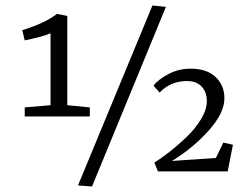

<svg xmlns="http://www.w3.org/2000/svg" viewBox="-20 -623 901 699"><path d="M70 -199V-232L164 -240V-502Q135 -489 70 -476L61 -513Q142 -538 187 -572H189L225 -565V-240L307 -232V-199ZM315 56 264 52 535 -603 584 -598ZM555 1 542 -31Q567 -47 595 -68.5Q623 -90 656.5 -121.5Q690 -153 711.5 -188.5Q733 -224 733 -255Q733 -288 714 -308Q695 -328 661 -328Q601 -328 561 -286L539 -311Q555 -333 592.5 -353Q630 -373 674 -373Q733 -373 765 -342.5Q797 -312 797 -265Q797 -212 740.5 -148.5Q684 -85 606 -37L766 -48L793 -104L828 -96L809 1Z"/></svg>

Font: Aikya
Style: Regular
Weight: 400
Designer: Neelakash Kshetrimayum (Latin subset based on Merriweather by Eben Sorkin)
Foundry: Brand New Type
Version: Version 1.00 b005